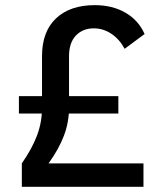

<svg xmlns="http://www.w3.org/2000/svg" viewBox="-20 -723 626 743"><path d="M64.5 0V-90.8Q104 -147.5 123.3 -198.7Q142.6 -250 142.6 -306.2V-505.9Q142.6 -600.6 196.8 -651.9Q251 -703.1 346.7 -703.1Q415 -703.1 465.6 -673.8Q516.1 -644.5 539.6 -591.3L462.4 -534.2Q441.9 -571.8 410.6 -592.5Q379.4 -613.3 342.8 -613.3Q300.3 -613.3 273.7 -585.4Q247.1 -557.6 247.1 -505.4V-306.2Q247.1 -250 227.5 -198.2Q208 -146.5 168 -90.8V0ZM93.8 0V-90.8H535.2V0ZM53.2 -283.7V-351.1H438V-283.7Z"/></svg>

Font: Cascadia Mono
Style: Regular
Weight: 400
Monospace: yes
Designer: Aaron Bell
Foundry: Saja Typeworks
Version: Version 2102.003